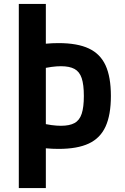

<svg xmlns="http://www.w3.org/2000/svg" viewBox="-20 -750 640 980"><path d="M279 10Q246 10 215 7Q184 4 155 -1L178 -124Q217 -115 243 -111.5Q269 -108 291 -108Q335 -108 360.5 -122Q386 -136 397 -169.5Q408 -203 408 -260Q408 -318 397 -351Q386 -384 360.5 -398Q335 -412 291 -412Q269 -412 243 -408.5Q217 -405 178 -396L155 -519Q184 -524 215 -527Q246 -530 279 -530Q375 -530 433.5 -502.5Q492 -475 519 -416Q546 -357 546 -260Q546 -164 519 -104.5Q492 -45 433.5 -17.5Q375 10 279 10ZM76 210V-730H214V210Z"/></svg>

Font: M PLUS Code Latin Expanded
Style: Bold
Weight: 700
Width: 7
Designer: Coji Morishita
Foundry: UNDERFOREST DESIGN
Version: Version 1.002; ttfautohint (v1.8.3)